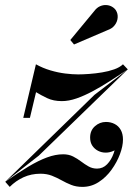

<svg xmlns="http://www.w3.org/2000/svg" viewBox="-48 -721 540 751"><path d="M-27.5 -10 321.5 -350 451.5 -449.5 103.5 -112ZM-10 10 -27.5 -10Q22.5 -45 62.5 -69Q102.5 -93 135.8 -105.2Q169 -117.5 199 -117.5Q221 -117.5 237.8 -109Q254.5 -100.5 269 -89.5Q283.5 -78.5 298.5 -70Q313.5 -61.5 331.5 -61.5Q354.5 -61.5 371 -78.5Q387.5 -95.5 396.8 -121.8Q406 -148 406 -175H432Q431.5 -161.5 421.8 -150Q412 -138.5 396.8 -131.2Q381.5 -124 365.5 -124Q349.5 -124 335.8 -131Q322 -138 313.2 -151Q304.5 -164 304.5 -183Q304.5 -210.5 323.2 -227.2Q342 -244 366.5 -244Q385 -244 400.2 -236.2Q415.5 -228.5 424.2 -213Q433 -197.5 433 -175Q433 -149.5 421.2 -118Q409.5 -86.5 388.2 -57Q367 -27.5 338 -8.8Q309 10 274.5 10Q250 10 230.5 2.2Q211 -5.5 192.8 -15.8Q174.5 -26 154.8 -33.8Q135 -41.5 110.5 -41.5Q74.5 -41.5 44.2 -27.8Q14 -14 -10 10ZM43 -260 92.5 -469.5Q119.5 -454.5 149 -445.8Q178.5 -437 206.8 -433.5Q235 -430 258 -430Q276 -430 300.8 -431.8Q325.5 -433.5 351.2 -437.8Q377 -442 398.8 -449.8Q420.5 -457.5 433 -469.5L452 -449.5Q416.5 -426 381.8 -403.8Q347 -381.5 314.2 -364Q281.5 -346.5 251.2 -336Q221 -325.5 194 -325.5Q161 -325.5 136.8 -337Q112.5 -348.5 93 -360.5L69 -260ZM241.5 -547 227 -564.5 320.5 -677.5Q330.5 -691 343 -696.5Q355.5 -702 367.8 -701.2Q380 -700.5 390 -694.8Q400 -689 405.5 -680.5Q413.5 -667.5 412.2 -651.8Q411 -636 401 -622.8Q391 -609.5 373.5 -603.5Z"/></svg>

Font: Bodoni Moda 9pt SemiBold
Style: Italic
Weight: 600
Italic angle: -13°
Designer: Owen Earl
Foundry: indestructible type
Version: Version 2.004